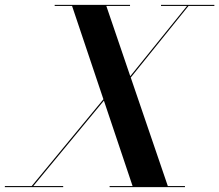

<svg xmlns="http://www.w3.org/2000/svg" viewBox="-71 -770 902 790"><path d="M-51 -4.5V0H189V-4.5H66L356.5 -356L474.5 -4.5H380V0H690V-4.5H619.5L467 -451L704.5 -745.5H811V-750H591.5V-745.5H698.5L465 -456.5L366.5 -745.5H464V-750H154V-745.5H225.5L354.5 -361.5L59.5 -4.5Z"/></svg>

Font: Bodoni* 36pt Medium
Style: Italic
Weight: 500
Italic angle: -13°
Version: Version 2.3